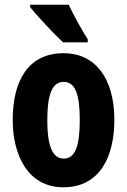

<svg xmlns="http://www.w3.org/2000/svg" viewBox="-20 -786 541 816"><path d="M272 -766H108V-756C134 -722 214 -637 248 -606H353V-619C333 -649 290 -726 272 -766ZM466 -276C466 -458 381 -560 251 -560C97 -560 34 -439 34 -276C34 -125 100 10 249 10C410 10 466 -129 466 -276ZM181 -275C181 -386 202 -438 251 -438C300 -438 319 -385 319 -276C319 -166 300 -112 251 -112C202 -112 181 -168 181 -275Z"/></svg>

Font: Noto Sans Devanagari ExtraCondensed ExtraBold
Style: Regular
Weight: 800
Width: 2
Designer: Jelle Bosma - Monotype Design Team
Foundry: Monotype Imaging Inc.
Version: Version 2.004